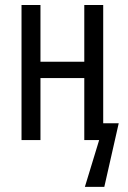

<svg xmlns="http://www.w3.org/2000/svg" viewBox="-20 -556 507 762"><path d="M65.4 0V-536.1H140.6V-311H314.5V-536.1H389.6V-66.9H451.2L394 185.5H316.9L373.5 0H314.5V-246.1H140.6V0Z"/></svg>

Font: Open Sans Condensed
Style: Regular
Weight: 400
Width: 3
Designer: Monotype Design Team
Foundry: Monotype Imaging Inc.
Version: Version 3.000